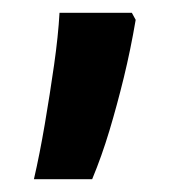

<svg xmlns="http://www.w3.org/2000/svg" viewBox="-20 -146 280 300"><path d="M192 -115Q184 -68 173.5 -25Q163 18 151 58Q139 98 124 134H33Q42 95 50 48Q58 1 64.5 -44.5Q71 -90 73 -126H186Z"/></svg>

Font: Noto Sans Display ExtraCondensed SemiBold
Style: Regular
Weight: 600
Width: 2
Designer: Monotype Design Team
Foundry: Monotype Imaging Inc.
Version: Version 2.003